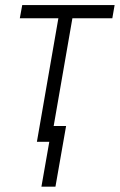

<svg xmlns="http://www.w3.org/2000/svg" viewBox="-20 -548 463 742"><path d="M414.1 -477.5H259.8L176.8 0H122.6L205.6 -477.5H56.6L65.9 -528.3H422.9ZM194.3 173.3H140.1L181.2 -61H235.4Z"/></svg>

Font: MAUL Condensed Light Italic
Style: Light Italic
Weight: 300
Italic angle: -12°
Designer: MAUL
Version: Version 1.0; 2020; ttfautohint (v1.8.3)